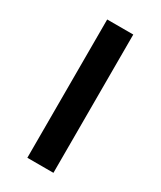

<svg xmlns="http://www.w3.org/2000/svg" viewBox="-139 -561 512 612"><g transform="rotate(30 117.0 -254.5)"><path d="M69 0H165V-509H69Z"/></g></svg>

Font: Arthouse Owned Medium
Style: Regular
Weight: 500
Designer: Jeremy Tribby
Foundry: Tribby Type
Version: Version 1.000;PS 001.000;hotconv 1.0.88;makeotf.lib2.5.64775